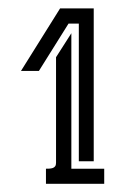

<svg xmlns="http://www.w3.org/2000/svg" viewBox="-20 -664 303 465"><path d="M207 -273.4H170.9V-606.9H146L74.2 -492.2H30.8L125.5 -643.6H207ZM152.8 -255.4H232.4V-218.8H91.3V-255.4Q95.2 -255.4 99.6 -255.6Q104 -255.9 107.7 -257.1Q111.3 -258.3 113.5 -261.2Q115.7 -264.2 115.7 -269.5V-525.4L152.8 -583.5Z"/></svg>

Font: Isar CAT
Style: Regular
Weight: 400
Designer: Digitized by Peter Wiegel
Foundry: CAT-Fonts, Peter Wiegel
Version: Version 1.000; ttfautohint (v1.3)